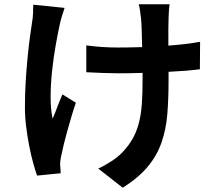

<svg xmlns="http://www.w3.org/2000/svg" viewBox="-20 -812 1040 901"><path d="M283 -775Q277 -757 270 -734Q263 -711 260 -695Q251 -654 241 -597.5Q231 -541 224.5 -480Q218 -419 217.5 -360Q217 -301 227 -255Q237 -278 249 -310Q261 -342 273 -369L336 -330Q325 -298 315 -264Q305 -230 296 -198Q287 -166 280 -137.5Q273 -109 269 -88Q266 -77 264 -62.5Q262 -48 262 -40Q263 -32 263.5 -21Q264 -10 265 1L154 12Q146 -10 136 -46Q126 -82 117.5 -125Q109 -168 103 -215.5Q97 -263 97 -309Q97 -370 100.5 -428Q104 -486 109 -537.5Q114 -589 119.5 -631.5Q125 -674 130 -704Q134 -725 135 -748Q136 -771 136 -790ZM918 -487Q888 -483 850.5 -480Q813 -477 771 -475V-434Q771 -346 765 -274.5Q759 -203 737.5 -142Q716 -81 673 -29.5Q630 22 556 69L441 -21Q470 -34 503 -55.5Q536 -77 557 -100Q585 -130 603 -162Q621 -194 631.5 -234Q642 -274 645.5 -322.5Q649 -371 649 -434V-470Q621 -469 593 -468.5Q565 -468 538 -468Q506 -468 464 -469.5Q422 -471 385 -473V-599Q422 -594 458.5 -591.5Q495 -589 535 -589Q562 -589 590 -589.5Q618 -590 647 -591Q646 -633 645 -668.5Q644 -704 642 -724Q640 -740 637.5 -759.5Q635 -779 631 -792H776Q773 -775 772.5 -758.5Q772 -742 771 -725Q770 -708 770 -673.5Q770 -639 770 -598Q812 -601 850 -605.5Q888 -610 919 -616Z"/></svg>

Font: SpoqaHanSans-Bold
Style: Regular
Weight: 700
Designer: [Spoqa Han Sans] Dong-huui Kim \uAE40 \uB3D9 \uD718   [Noto Sans] Ryoko NISHIZUKA \u897F \u585A \u6DBC \u5B50  (kana & i
Foundry: Spoqa (http://www.spoqa-han-sans.com)
Version: Version 2.000